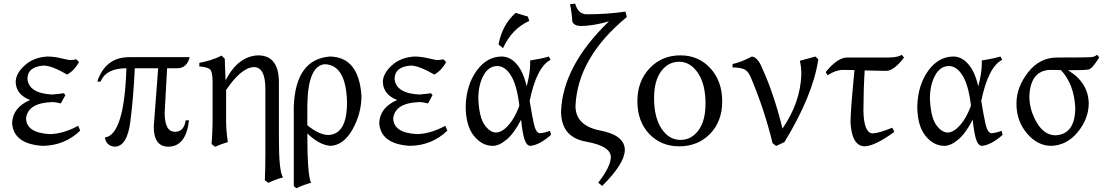

<svg xmlns="http://www.w3.org/2000/svg" viewBox="-20 -782 5994 1039"><path d="M211.4 7.3Q52.7 -2.4 45.4 -116.7Q49.3 -200.7 142.6 -240.7Q67.4 -270 64.9 -337.9Q64.9 -382.8 112.3 -427Q159.7 -471.2 235.8 -476.1Q272 -476.1 311 -466.6Q350.1 -457 363.8 -457Q379.9 -458 392.1 -461.4L407.7 -446.3Q383.8 -401.9 343.8 -378.4Q259.8 -427.2 215.8 -427.2Q128.9 -420.9 128.4 -354.5Q136.7 -276.4 263.2 -270.5Q309.6 -274.4 324.2 -277.8L334 -267.6L309.1 -222.2Q283.2 -229.5 261.7 -229.5Q131.8 -225.1 121.1 -142.6Q121.6 -63.5 249 -56.2Q322.3 -57.6 402.8 -101.1L414.1 -75.2Q330.6 5.4 211.4 7.3Z M890.6 11.7Q812 11.7 812 -97.7L835.9 -412.6H709.5Q702.6 -262.2 685.8 -126.7Q668.9 8.8 602.5 11.7Q555.7 9.3 547.4 -38.1Q652.3 -51.3 664.1 -412.6Q553.7 -412.6 524.4 -340.3H506.3Q550.3 -472.7 679.2 -472.7H1006.3Q991.7 -412.6 938 -412.6H884.3L871.1 -171.4Q871.1 -68.8 927.2 -68.8Q975.6 -68.8 984.9 -130.9H1002.9Q986.3 11.7 890.6 11.7Z M1432.1 207.5 1413.1 193.4Q1416 130.9 1416 52.2V-300.3Q1416 -418.9 1354 -418.9Q1285.6 -416.5 1203.6 -294.9V-122.6Q1204.1 -72.3 1212.9 -13.2Q1172.4 -1 1144 12.2L1125 -2.4Q1128.9 -45.9 1130.4 -114.7V-339.8Q1130.4 -399.4 1112.5 -409.7Q1094.7 -419.9 1058.6 -422.4V-441.9Q1124.5 -453.6 1179.2 -481L1196.3 -463.9L1200.7 -347.2Q1268.1 -478 1376.5 -482.4Q1485.8 -482.4 1489.3 -344.2V-31.2Q1489.3 152.3 1512.2 177.7Q1472.7 188 1432.1 207.5Z M1758.3 -51.3Q1856.9 -56.6 1857.9 -224.6Q1854.5 -430.2 1737.8 -434.6Q1645.5 -426.3 1643.1 -210.4V-104Q1708.5 -51.3 1758.3 -51.3ZM1583.5 236.8 1569.8 225.1V-205.1Q1579.1 -461.4 1765.1 -476.1Q1922.4 -473.6 1936 -262.7Q1936 -168.5 1888.2 -82.5Q1840.3 3.4 1769 7.3Q1709 3.4 1643.1 -59.6Q1643.1 165.5 1663.1 207Q1622.1 218.3 1583.5 236.8Z M2198.2 7.3Q2039.6 -2.4 2032.2 -116.7Q2036.1 -200.7 2129.4 -240.7Q2054.2 -270 2051.8 -337.9Q2051.8 -382.8 2099.1 -427Q2146.5 -471.2 2222.7 -476.1Q2258.8 -476.1 2297.9 -466.6Q2336.9 -457 2350.6 -457Q2366.7 -458 2378.9 -461.4L2394.5 -446.3Q2370.6 -401.9 2330.6 -378.4Q2246.6 -427.2 2202.6 -427.2Q2115.7 -420.9 2115.2 -354.5Q2123.5 -276.4 2250 -270.5Q2296.4 -274.4 2311 -277.8L2320.8 -267.6L2295.9 -222.2Q2270 -229.5 2248.5 -229.5Q2118.7 -225.1 2107.9 -142.6Q2108.4 -63.5 2235.8 -56.2Q2309.1 -57.6 2389.6 -101.1L2400.9 -75.2Q2317.4 5.4 2198.2 7.3Z M2665 -64.9Q2697.8 -65.9 2732.4 -105.5Q2767.1 -145 2790.5 -210.4Q2777.3 -320.8 2745.4 -372.8Q2713.4 -424.8 2669.9 -424.8Q2622.6 -423.3 2595.5 -372.1Q2568.4 -320.8 2568.4 -248Q2572.8 -147.9 2602.1 -106.4Q2631.3 -64.9 2665 -64.9ZM2851.1 7.3Q2830.6 7.3 2819.1 -25.4Q2807.6 -58.1 2799.8 -134.3Q2762.7 -61.5 2721.9 -27.1Q2681.2 7.3 2647 7.3Q2587.4 7.3 2543.7 -47.9Q2500 -103 2500 -208.5Q2503.9 -323.2 2559.6 -399.7Q2615.2 -476.1 2695.3 -476.1Q2739.7 -476.1 2775.6 -435.5Q2811.5 -395 2830.1 -314.5Q2849.1 -387.7 2849.1 -439.5L2848.6 -454.6Q2905.3 -463.4 2950.2 -476.1L2959.5 -458.5Q2883.8 -419.4 2846.2 -235.8Q2858.4 -160.2 2868.9 -112.5Q2879.4 -64.9 2899.9 -61Q2928.7 -63 2956.1 -74.2L2961.9 -52.2Q2899.4 2.4 2851.1 7.3ZM2702.1 -521.5 2677.7 -541.5Q2698.2 -648.9 2770.5 -712.4L2836.4 -692.4L2844.2 -668.9Q2749.5 -626 2702.1 -521.5Z M3238.8 224.1 3217.3 206.5Q3284.7 119.1 3285.6 68.4Q3285.6 8.3 3150.9 -15.6Q3016.1 -39.6 3016.1 -180.2Q3026.4 -426.8 3275.4 -666.5Q3193.4 -642.6 3123.5 -641.1Q3084.5 -642.6 3077.1 -666Q3073.7 -718.3 3064.5 -759.3L3092.8 -762.2Q3106.9 -708 3151.4 -704.6Q3265.1 -704.6 3364.7 -719.2L3372.1 -689.9Q3106.4 -471.7 3094.2 -209Q3094.2 -101.6 3227.8 -75.9Q3361.3 -50.3 3361.3 30.8Q3358.9 105 3238.8 224.1Z M3662.1 -24.9Q3721.7 -24.9 3759.8 -76.9Q3797.9 -128.9 3797.9 -221.7Q3797.9 -326.2 3756.8 -387Q3715.8 -447.8 3655.3 -447.8Q3595.7 -447.8 3557.6 -396Q3519.5 -344.2 3519.5 -251Q3519.5 -146 3560.1 -85.4Q3600.6 -24.9 3662.1 -24.9ZM3655.3 9.8Q3557.1 9.8 3493.2 -57.6Q3429.2 -125 3429.2 -234.4Q3429.2 -342.8 3495.4 -412.6Q3561.5 -482.4 3662.1 -482.4Q3760.3 -482.4 3824.2 -412.6Q3888.2 -342.8 3888.2 -233.4Q3888.2 -125 3822.3 -57.6Q3756.3 9.8 3655.3 9.8Z M4180.2 7.8 4160.6 -7.3Q4115.7 -193.4 4040 -370.1Q4025.4 -401.4 4002.4 -409.2Q3979.5 -417 3944.3 -417V-435.5Q3994.6 -446.8 4048.3 -476.1Q4081.1 -472.2 4104.5 -413.1Q4167.5 -275.9 4214.4 -86.4Q4310.5 -225.6 4316.4 -377Q4316.4 -422.9 4308.1 -453.1L4392.6 -476.1L4408.2 -460.9Q4379.9 -267.6 4225.1 -13.2Z M4658.2 9.8Q4589.8 7.3 4582.5 -118.7Q4582.5 -182.6 4604 -402.8Q4577.6 -403.8 4539.6 -403.8Q4499.5 -402.3 4458.5 -374.5L4448.2 -392.1Q4512.2 -470.2 4563 -470.7H4786.1Q4841.3 -471.2 4858.9 -485.8L4872.1 -470.7Q4817.4 -398.4 4775.4 -398.4L4659.2 -400.9Q4652.8 -299.8 4652.3 -184.1Q4654.3 -62.5 4702.1 -60.1Q4735.8 -61.5 4808.1 -90.8L4819.8 -68.4Q4713.9 8.8 4658.2 9.8Z M5108.9 -64.9Q5141.6 -65.9 5176.3 -105.5Q5210.9 -145 5234.4 -210.4Q5221.2 -320.8 5189.2 -372.8Q5157.2 -424.8 5113.8 -424.8Q5066.4 -423.3 5039.3 -372.1Q5012.2 -320.8 5012.2 -248Q5016.6 -147.9 5045.9 -106.4Q5075.2 -64.9 5108.9 -64.9ZM5294.9 7.3Q5274.4 7.3 5262.9 -25.4Q5251.5 -58.1 5243.7 -134.3Q5206.5 -61.5 5165.8 -27.1Q5125 7.3 5090.8 7.3Q5031.2 7.3 4987.5 -47.9Q4943.8 -103 4943.8 -208.5Q4947.8 -323.2 5003.4 -399.7Q5059.1 -476.1 5139.2 -476.1Q5183.6 -476.1 5219.5 -435.5Q5255.4 -395 5273.9 -314.5Q5293 -387.7 5293 -439.5L5292.5 -454.6Q5349.1 -463.4 5394 -476.1L5403.3 -458.5Q5327.6 -419.4 5290 -235.8Q5302.2 -160.2 5312.7 -112.5Q5323.2 -64.9 5343.8 -61Q5372.6 -63 5399.9 -74.2L5405.8 -52.2Q5343.3 2.4 5294.9 7.3Z M5692.4 -49.8Q5797.4 -55.7 5798.8 -196.8Q5793 -326.2 5721.2 -402.8L5660.6 -403.8Q5556.6 -398.4 5550.3 -262.7Q5550.3 -186.5 5590.8 -118.2Q5631.3 -49.8 5692.4 -49.8ZM5669.9 7.3Q5594.7 7.3 5537.6 -59.8Q5480.5 -127 5480.5 -221.2Q5480.5 -310.1 5543.2 -390.4Q5606 -470.7 5700.7 -470.7Q5868.2 -470.7 5887.2 -473.1Q5906.2 -475.6 5916.5 -485.8L5928.7 -471.2Q5890.6 -410.6 5871.8 -406.2Q5853 -401.9 5759.3 -401.9Q5871.6 -334 5871.6 -218.8Q5870.1 -138.2 5812 -67.1Q5753.9 3.9 5669.9 7.3Z"/></svg>

Font: Kelvinch
Style: Regular
Weight: 400
Designer: Paul James MIller
Foundry: High-Logic / Made with FontCreator
Version: Version 3.30 September 23, 2016